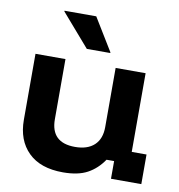

<svg xmlns="http://www.w3.org/2000/svg" viewBox="-81 -790 812 873"><g transform="rotate(10 325.0 -353.5)"><path d="M266.7 9.2Q162.5 9.2 106.7 -45.8Q50.8 -100.8 50.8 -195.8V-500H189.2V-222.5Q189.2 -168.3 217.1 -141.2Q245 -114.2 300.8 -114.2Q358.3 -114.2 389.6 -143.3Q420.8 -172.5 420.8 -226.7V-500H559.2V-136.7H627.5V0H487.5V-81.7H452.5Q422.5 -37.5 379.6 -14.2Q336.7 9.2 266.7 9.2ZM276.7 -562.5 146.7 -712.5V-715.8H293.3L385 -565.8V-562.5Z"/></g></svg>

Font: Funnel Display Light
Style: Bold
Weight: 700
Version: Version 1.000